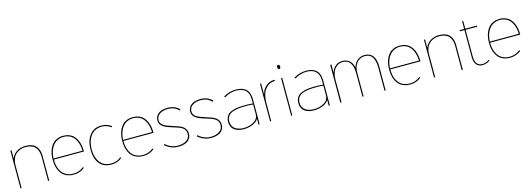

<svg xmlns="http://www.w3.org/2000/svg" viewBox="11 -1964 8544 3094"><g transform="rotate(-15 4282.5 -417.5)"><path d="M569.8 -412.1V0H550.8V-390.1Q550.8 -430.7 545.2 -463.1Q539.6 -495.6 524.9 -525.9Q510.3 -556.2 486.8 -576.7Q463.4 -597.2 426 -609.1Q388.7 -621.1 338.9 -621.1Q291 -621.1 249.8 -605.7Q208.5 -590.3 176.8 -561Q145 -531.7 127 -485.4Q108.9 -439 108.9 -380.9V0H89.8V-629.9H108.9V-496.1H110.8Q136.2 -563 199 -601.6Q261.7 -640.1 338.9 -640.1Q401.4 -640.1 446.8 -623Q492.2 -606 518.6 -574.5Q544.9 -543 557.4 -502.9Q569.8 -462.9 569.8 -412.1Z M725.6 -326.2 1214.8 -327.1 1211.9 -330.1Q1210 -377 1201.2 -418Q1192.4 -459 1173.8 -497.1Q1155.3 -535.2 1128.9 -562.3Q1102.5 -589.4 1062.5 -605.7Q1022.5 -622.1 972.7 -622.1Q924.8 -622.1 885 -605.5Q845.2 -588.9 817.6 -561Q790 -533.2 770.3 -495.4Q750.5 -457.5 740.7 -415.8Q731 -374 729 -329.1ZM1231.9 -309.1 725.6 -308.1 729 -305.2Q729.5 -256.3 738 -213.1Q746.6 -169.9 765.9 -131.8Q785.2 -93.8 813.2 -66.4Q841.3 -39.1 883.1 -23.4Q924.8 -7.8 976.6 -7.8Q1076.7 -7.8 1148.9 -69.8L1162.6 -55.2Q1085.9 9.8 978 9.8Q921.4 9.8 876.2 -6.8Q831.1 -23.4 800.3 -52.2Q769.5 -81.1 749 -121.8Q728.5 -162.6 719.2 -209.2Q710 -255.9 710 -309.1Q710 -360.8 718.8 -408Q727.5 -455.1 747.8 -498Q768.1 -541 797.9 -572.3Q827.6 -603.5 872.6 -621.8Q917.5 -640.1 972.7 -640.1Q1028.8 -640.1 1073.7 -621.8Q1118.7 -603.5 1147.7 -572.5Q1176.8 -541.5 1196.3 -498.5Q1215.8 -455.6 1223.9 -408.7Q1231.9 -361.8 1231.9 -309.1Z M1772.5 -67.9 1785.6 -54.2Q1715.8 9.8 1604.5 9.8Q1517.6 9.8 1457.8 -30.8Q1397.9 -71.3 1369.9 -141.8Q1341.8 -212.4 1341.8 -309.1Q1341.8 -457.5 1412.4 -548.8Q1482.9 -640.1 1605.5 -640.1Q1661.1 -640.1 1700.2 -627Q1739.3 -613.8 1776.9 -585L1763.7 -569.8Q1734.9 -594.7 1692.9 -608.6Q1650.9 -622.6 1605.5 -622.1Q1556.2 -621.6 1515.4 -604.2Q1474.6 -586.9 1446.3 -557.4Q1418 -527.8 1398.4 -487.8Q1378.9 -447.8 1369.9 -402.8Q1360.8 -357.9 1360.8 -309.1Q1360.8 -261.7 1368.9 -219Q1377 -176.3 1395.5 -137.2Q1414.1 -98.1 1441.7 -69.8Q1469.2 -41.5 1510.7 -24.7Q1552.2 -7.8 1603.5 -7.8Q1707 -7.8 1772.5 -67.9Z M1886.2 -326.2 2375.5 -327.1 2372.6 -330.1Q2370.6 -377 2361.8 -418Q2353 -459 2334.5 -497.1Q2315.9 -535.2 2289.6 -562.3Q2263.2 -589.4 2223.1 -605.7Q2183.1 -622.1 2133.3 -622.1Q2085.4 -622.1 2045.7 -605.5Q2005.9 -588.9 1978.3 -561Q1950.7 -533.2 1930.9 -495.4Q1911.1 -457.5 1901.4 -415.8Q1891.6 -374 1889.6 -329.1ZM2392.6 -309.1 1886.2 -308.1 1889.6 -305.2Q1890.1 -256.3 1898.7 -213.1Q1907.2 -169.9 1926.5 -131.8Q1945.8 -93.8 1973.9 -66.4Q2002 -39.1 2043.7 -23.4Q2085.4 -7.8 2137.2 -7.8Q2237.3 -7.8 2309.6 -69.8L2323.2 -55.2Q2246.6 9.8 2138.7 9.8Q2082 9.8 2036.9 -6.8Q1991.7 -23.4 1960.9 -52.2Q1930.2 -81.1 1909.7 -121.8Q1889.2 -162.6 1879.9 -209.2Q1870.6 -255.9 1870.6 -309.1Q1870.6 -360.8 1879.4 -408Q1888.2 -455.1 1908.4 -498Q1928.7 -541 1958.5 -572.3Q1988.3 -603.5 2033.2 -621.8Q2078.1 -640.1 2133.3 -640.1Q2189.5 -640.1 2234.4 -621.8Q2279.3 -603.5 2308.3 -572.5Q2337.4 -541.5 2356.9 -498.5Q2376.5 -455.6 2384.5 -408.7Q2392.6 -361.8 2392.6 -309.1Z M2940.4 -150.9Q2940.4 -120.1 2929.4 -92.8Q2918.5 -65.4 2894.5 -41.3Q2870.6 -17.1 2826.7 -2.9Q2782.7 11.2 2723.1 11.2Q2599.1 11.2 2502.4 -75.2L2517.1 -89.8Q2606.4 -7.8 2720.2 -7.8Q2809.6 -7.8 2865 -45.7Q2920.4 -83.5 2920.4 -150.9Q2920.4 -205.6 2886 -238.8Q2851.6 -272 2781.2 -293Q2775.9 -294.4 2726.6 -310.8Q2677.2 -327.1 2669.4 -329.1Q2583.5 -356.4 2543.5 -392.6Q2503.4 -428.7 2503.4 -485.8Q2503.4 -515.1 2515.1 -541.5Q2526.9 -567.9 2550.8 -590.6Q2574.7 -613.3 2617.2 -626.7Q2659.7 -640.1 2715.3 -640.1Q2830.1 -640.1 2910.2 -563L2895.5 -546.9Q2821.3 -621.1 2716.3 -621.1Q2630.4 -621.1 2576.9 -584Q2523.4 -546.9 2523.4 -485.8Q2523.4 -457.5 2535.4 -435.3Q2547.4 -413.1 2571.5 -396.7Q2595.7 -380.4 2623 -368.7Q2650.4 -356.9 2690.4 -345.2Q2696.3 -343.8 2740 -328.4Q2783.7 -313 2791.5 -311Q2873.5 -285.6 2907 -245.4Q2940.4 -205.1 2940.4 -150.9Z M3488.3 -150.9Q3488.3 -120.1 3477.3 -92.8Q3466.3 -65.4 3442.4 -41.3Q3418.5 -17.1 3374.5 -2.9Q3330.6 11.2 3271 11.2Q3147 11.2 3050.3 -75.2L3064.9 -89.8Q3154.3 -7.8 3268.1 -7.8Q3357.4 -7.8 3412.8 -45.7Q3468.3 -83.5 3468.3 -150.9Q3468.3 -205.6 3433.8 -238.8Q3399.4 -272 3329.1 -293Q3323.7 -294.4 3274.4 -310.8Q3225.1 -327.1 3217.3 -329.1Q3131.3 -356.4 3091.3 -392.6Q3051.3 -428.7 3051.3 -485.8Q3051.3 -515.1 3063 -541.5Q3074.7 -567.9 3098.6 -590.6Q3122.6 -613.3 3165 -626.7Q3207.5 -640.1 3263.2 -640.1Q3377.9 -640.1 3458 -563L3443.4 -546.9Q3369.1 -621.1 3264.2 -621.1Q3178.2 -621.1 3124.8 -584Q3071.3 -546.9 3071.3 -485.8Q3071.3 -457.5 3083.3 -435.3Q3095.2 -413.1 3119.4 -396.7Q3143.6 -380.4 3170.9 -368.7Q3198.2 -356.9 3238.3 -345.2Q3244.1 -343.8 3287.8 -328.4Q3331.5 -313 3339.4 -311Q3421.4 -285.6 3454.8 -245.4Q3488.3 -205.1 3488.3 -150.9Z M4061 -330.1 4064 -333Q4022 -340.8 3971.2 -340.8Q3909.2 -340.8 3873 -338.9Q3803.2 -335 3763.2 -325.2Q3731.9 -317.9 3707.8 -306.6Q3683.6 -295.4 3662.4 -277.3Q3641.1 -259.3 3629.6 -231.4Q3618.2 -203.6 3618.2 -167Q3618.2 -128.4 3633.3 -98.4Q3648.4 -68.4 3670.4 -51.5Q3692.4 -34.7 3721.4 -24.2Q3750.5 -13.7 3773.9 -10.3Q3797.4 -6.8 3819.8 -6.8Q3845.2 -6.8 3875 -11.5Q3904.8 -16.1 3938.5 -28.3Q3972.2 -40.5 3998.8 -58.1Q4025.4 -75.7 4043.2 -104.2Q4061 -132.8 4061 -168ZM4080.1 -420.9V0H4061V-94.2H4059.1Q4029.8 -44.4 3961.4 -16.6Q3893.1 11.2 3818.8 11.2Q3781.2 11.2 3748.5 4.9Q3715.8 -1.5 3688 -15.1Q3660.2 -28.8 3640.4 -49.3Q3620.6 -69.8 3609.4 -99.9Q3598.1 -129.9 3598.1 -167Q3598.1 -206.5 3611.3 -237.3Q3624.5 -268.1 3643.3 -287.8Q3662.1 -307.6 3695.6 -321.8Q3729 -335.9 3755.6 -342.8Q3782.2 -349.6 3825.9 -353.3Q3869.6 -356.9 3894.3 -357.4Q3918.9 -357.9 3961.9 -357.9Q4022.5 -357.9 4064 -350.1L4061 -353V-417Q4061 -622.1 3853 -622.1Q3805.2 -622.1 3752.7 -606.9Q3700.2 -591.8 3656.7 -563L3642.1 -578.1Q3737.8 -639.2 3853 -639.2Q3892.1 -639.2 3925 -632.3Q3958 -625.5 3987.3 -609.6Q4016.6 -593.8 4036.6 -569.1Q4056.6 -544.4 4068.4 -506.8Q4080.1 -469.2 4080.1 -420.9Z M4496.6 -630.9V-609.9H4493.7Q4459.5 -610.4 4428 -599.6Q4396.5 -588.9 4368.2 -565.2Q4339.8 -541.5 4318.8 -506.8Q4297.9 -472.2 4285.6 -421.6Q4273.4 -371.1 4273.4 -310.1V0H4254.4V-628.9H4273.4V-449.2H4275.4Q4294.4 -531.7 4355 -581.3Q4415.5 -630.9 4493.7 -630.9Z M4625 -628.9V0H4606V-628.9ZM4640.1 -812Q4640.1 -778.8 4615.2 -778.8Q4590.3 -778.8 4590.3 -812Q4590.3 -846.2 4615.2 -846.2Q4640.1 -846.2 4640.1 -812Z M5232.9 -330.1 5235.8 -333Q5193.8 -340.8 5143.1 -340.8Q5081.1 -340.8 5044.9 -338.9Q4975.1 -335 4935.1 -325.2Q4903.8 -317.9 4879.6 -306.6Q4855.5 -295.4 4834.2 -277.3Q4813 -259.3 4801.5 -231.4Q4790 -203.6 4790 -167Q4790 -128.4 4805.2 -98.4Q4820.3 -68.4 4842.3 -51.5Q4864.3 -34.7 4893.3 -24.2Q4922.4 -13.7 4945.8 -10.3Q4969.2 -6.8 4991.7 -6.8Q5017.1 -6.8 5046.9 -11.5Q5076.7 -16.1 5110.4 -28.3Q5144 -40.5 5170.7 -58.1Q5197.3 -75.7 5215.1 -104.2Q5232.9 -132.8 5232.9 -168ZM5252 -420.9V0H5232.9V-94.2H5231Q5201.7 -44.4 5133.3 -16.6Q5064.9 11.2 4990.7 11.2Q4953.1 11.2 4920.4 4.9Q4887.7 -1.5 4859.9 -15.1Q4832 -28.8 4812.3 -49.3Q4792.5 -69.8 4781.2 -99.9Q4770 -129.9 4770 -167Q4770 -206.5 4783.2 -237.3Q4796.4 -268.1 4815.2 -287.8Q4834 -307.6 4867.4 -321.8Q4900.9 -335.9 4927.5 -342.8Q4954.1 -349.6 4997.8 -353.3Q5041.5 -356.9 5066.2 -357.4Q5090.8 -357.9 5133.8 -357.9Q5194.3 -357.9 5235.8 -350.1L5232.9 -353V-417Q5232.9 -622.1 5024.9 -622.1Q4977.1 -622.1 4924.6 -606.9Q4872.1 -591.8 4828.6 -563L4814 -578.1Q4909.7 -639.2 5024.9 -639.2Q5064 -639.2 5096.9 -632.3Q5129.9 -625.5 5159.2 -609.6Q5188.5 -593.8 5208.5 -569.1Q5228.5 -544.4 5240.2 -506.8Q5252 -469.2 5252 -420.9Z M6183.6 -393.1 6182.6 0H6163.6V-377Q6163.6 -499.5 6124.3 -561Q6085 -622.6 5999.5 -622.1Q5942.9 -621.6 5899.9 -590.1Q5856.9 -558.6 5835.4 -507.8Q5814 -457 5814.5 -396V0H5795.4V-382.8Q5795.4 -502 5755.6 -562Q5715.8 -622.1 5629.4 -622.1Q5574.7 -622.1 5532.7 -590.3Q5490.7 -558.6 5468.5 -504.6Q5446.3 -450.7 5446.3 -383.8V0H5426.3V-629.9H5446.3V-497.1H5448.2Q5466.3 -560.1 5513.4 -600.1Q5560.5 -640.1 5629.4 -640.1Q5671.9 -640.1 5705.3 -626.5Q5738.8 -612.8 5758.8 -589.6Q5778.8 -566.4 5790.5 -540.5Q5802.2 -514.6 5806.6 -484.9H5808.6Q5828.6 -557.1 5879.9 -598.6Q5931.2 -640.1 5998.5 -640.1Q6183.6 -640.1 6183.6 -393.1Z M6338.9 -326.2 6828.1 -327.1 6825.2 -330.1Q6823.2 -377 6814.5 -418Q6805.7 -459 6787.1 -497.1Q6768.6 -535.2 6742.2 -562.3Q6715.8 -589.4 6675.8 -605.7Q6635.7 -622.1 6585.9 -622.1Q6538.1 -622.1 6498.3 -605.5Q6458.5 -588.9 6430.9 -561Q6403.3 -533.2 6383.5 -495.4Q6363.8 -457.5 6354 -415.8Q6344.2 -374 6342.3 -329.1ZM6845.2 -309.1 6338.9 -308.1 6342.3 -305.2Q6342.8 -256.3 6351.3 -213.1Q6359.9 -169.9 6379.2 -131.8Q6398.4 -93.8 6426.5 -66.4Q6454.6 -39.1 6496.3 -23.4Q6538.1 -7.8 6589.8 -7.8Q6689.9 -7.8 6762.2 -69.8L6775.9 -55.2Q6699.2 9.8 6591.3 9.8Q6534.7 9.8 6489.5 -6.8Q6444.3 -23.4 6413.6 -52.2Q6382.8 -81.1 6362.3 -121.8Q6341.8 -162.6 6332.5 -209.2Q6323.2 -255.9 6323.2 -309.1Q6323.2 -360.8 6332 -408Q6340.8 -455.1 6361.1 -498Q6381.3 -541 6411.1 -572.3Q6440.9 -603.5 6485.8 -621.8Q6530.8 -640.1 6585.9 -640.1Q6642.1 -640.1 6687 -621.8Q6731.9 -603.5 6761 -572.5Q6790 -541.5 6809.6 -498.5Q6829.1 -455.6 6837.2 -408.7Q6845.2 -361.8 6845.2 -309.1Z M7469.7 -412.1V0H7450.7V-390.1Q7450.7 -430.7 7445.1 -463.1Q7439.5 -495.6 7424.8 -525.9Q7410.2 -556.2 7386.7 -576.7Q7363.3 -597.2 7325.9 -609.1Q7288.6 -621.1 7238.8 -621.1Q7190.9 -621.1 7149.7 -605.7Q7108.4 -590.3 7076.7 -561Q7044.9 -531.7 7026.9 -485.4Q7008.8 -439 7008.8 -380.9V0H6989.7V-629.9H7008.8V-496.1H7010.7Q7036.1 -563 7098.9 -601.6Q7161.6 -640.1 7238.8 -640.1Q7301.3 -640.1 7346.7 -623Q7392.1 -606 7418.5 -574.5Q7444.8 -543 7457.3 -502.9Q7469.7 -462.9 7469.7 -412.1Z M7909.7 -45.9 7923.8 -32.2Q7864.7 9.8 7796.9 9.8Q7732.9 9.8 7696.8 -33.4Q7660.6 -76.7 7660.6 -164.1V-607.9L7662.6 -610.8H7584.5V-629.9H7662.6L7660.6 -632.8V-753.9L7679.7 -764.2V-632.8L7677.7 -629.9H7874.5V-610.8H7677.7L7679.7 -607.9V-168Q7679.7 -7.8 7800.8 -7.8Q7860.8 -7.8 7909.7 -45.9Z M8004.4 -326.2 8493.7 -327.1 8490.7 -330.1Q8488.8 -377 8480 -418Q8471.2 -459 8452.6 -497.1Q8434.1 -535.2 8407.7 -562.3Q8381.3 -589.4 8341.3 -605.7Q8301.3 -622.1 8251.5 -622.1Q8203.6 -622.1 8163.8 -605.5Q8124 -588.9 8096.4 -561Q8068.8 -533.2 8049.1 -495.4Q8029.3 -457.5 8019.5 -415.8Q8009.8 -374 8007.8 -329.1ZM8510.7 -309.1 8004.4 -308.1 8007.8 -305.2Q8008.3 -256.3 8016.8 -213.1Q8025.4 -169.9 8044.7 -131.8Q8064 -93.8 8092 -66.4Q8120.1 -39.1 8161.9 -23.4Q8203.6 -7.8 8255.4 -7.8Q8355.5 -7.8 8427.7 -69.8L8441.4 -55.2Q8364.7 9.8 8256.8 9.8Q8200.2 9.8 8155 -6.8Q8109.9 -23.4 8079.1 -52.2Q8048.3 -81.1 8027.8 -121.8Q8007.3 -162.6 7998 -209.2Q7988.8 -255.9 7988.8 -309.1Q7988.8 -360.8 7997.6 -408Q8006.3 -455.1 8026.6 -498Q8046.9 -541 8076.7 -572.3Q8106.4 -603.5 8151.4 -621.8Q8196.3 -640.1 8251.5 -640.1Q8307.6 -640.1 8352.5 -621.8Q8397.5 -603.5 8426.5 -572.5Q8455.6 -541.5 8475.1 -498.5Q8494.6 -455.6 8502.7 -408.7Q8510.7 -361.8 8510.7 -309.1Z"/></g></svg>

Font: Sinkin Sans 100 Thin
Style: Regular
Weight: 100
Designer: Keith Bates
Foundry: K-Type
Version: Sinkin Sans (version 1.0)  by Keith Bates   •   © 2014   www